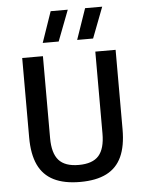

<svg xmlns="http://www.w3.org/2000/svg" viewBox="-56 -847 680 900"><g transform="rotate(-5 284.0 -397.0)"><path d="M285 7.5Q210 7.5 161 -17Q112 -41.5 88.2 -92Q64.5 -142.5 64.5 -221V-595H162V-209.5Q162 -138.5 191.2 -105.5Q220.5 -72.5 285 -72.5Q350.5 -72.5 379.5 -105.5Q408.5 -138.5 408.5 -209.5V-595H504V-221Q504 -142.5 480.8 -92Q457.5 -41.5 409 -17Q360.5 7.5 285 7.5ZM328.5 -657 378.5 -802H459L403.5 -657ZM166.5 -657 216.5 -802H297L241.5 -657Z"/></g></svg>

Font: Encode Sans SC Condensed Medium
Style: Regular
Weight: 500
Width: 3
Designer: Multiple Designers
Foundry: Impallari Type
Version: Version 3.002